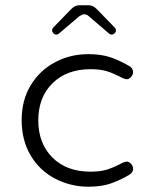

<svg xmlns="http://www.w3.org/2000/svg" viewBox="-20 -711 573 727"><path d="M315 -506Q363 -506 398.5 -494Q434 -482 471 -460Q484 -451 484 -438Q484 -428 476 -419.5Q468 -411 461 -411Q454 -411 445 -415Q409 -434 384 -441.5Q359 -449 323 -449Q233 -449 179 -396Q125 -343 125 -255Q125 -168 178.5 -114.5Q232 -61 323 -61Q359 -61 384 -68.5Q409 -76 445 -95Q454 -99 461 -99Q468 -99 476 -91Q484 -83 484 -71Q484 -59 471 -50Q434 -28 398.5 -16Q363 -4 315 -4Q248 -4 189 -34.5Q130 -65 96 -122.5Q62 -180 62 -256Q62 -332 96.5 -388.5Q131 -445 188 -475Q245 -506 315 -506ZM182 -585Q173 -595 181 -606L250 -677Q264 -691 279 -691H317Q332 -691 346 -677L415 -606Q419 -601 419 -595.5Q419 -590 414 -585Q409 -580 403.5 -580Q398 -580 394 -583L317 -649Q309 -657 298 -657Q293 -657 281 -650Q281 -650 202 -583Q198 -580 192.5 -580Q187 -580 182 -585Z"/></svg>

Font: Kurewa Gothic CJK TC Regular
Style: Regular
Weight: 400
Designer: Max Yao
Foundry: Max-Everyday
Version: Version 1.071; ttfautohint (v1.8.3)